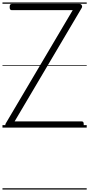

<svg xmlns="http://www.w3.org/2000/svg" viewBox="-20 -1030 720 1550"><path d="M43 0Q35 0 29.5 -5Q24 -10 23 -18Q22 -26 26 -33L567 -948H75Q67 -948 62.5 -953.5Q58 -959 58 -973Q58 -987 62.5 -992.5Q67 -998 75 -998H622Q635 -998 640.5 -987Q646 -976 639 -965L98 -50H639Q648 -50 652 -45Q656 -40 656 -26Q656 -12 652 -6Q648 0 639 0ZM0 490H680V500H0ZM0 -20H680V0H0ZM0 -505H680V-500H0ZM0 -1010H680V-1000H0Z"/></svg>

Font: Playwrite NG Modern Guides
Style: Regular
Weight: 400
Designer: Veronika Burian, José Scaglione
Foundry: TypeTogether
Version: Version 1.003